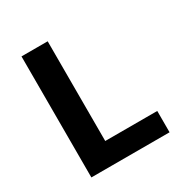

<svg xmlns="http://www.w3.org/2000/svg" viewBox="-162 -829 923 959"><g transform="rotate(-30 300.0 -349.0)"><path d="M92 0V-698H243V-123H543V0Z"/></g></svg>

Font: iA Writer Duo V
Style: Regular
Weight: 400
Designer: Mike Abbink, Paul van der Laan, Pieter van Rosmalen, Oliver Reichenstein
Foundry: Information Architects Inc.
Version: Version 2.000